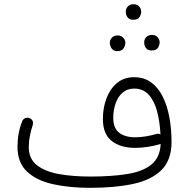

<svg xmlns="http://www.w3.org/2000/svg" viewBox="-20 -881 908 922"><path d="M584 -826.2Q584 -839.4 594 -850.1Q604 -860.8 621.1 -860.8Q642.1 -860.8 652.3 -844.7Q658.2 -835.4 658.2 -825.2Q658.2 -813 650.4 -799.6Q642.6 -786.1 620.1 -786.1Q605 -786.1 597.2 -793Q589.4 -799.8 586.4 -809.1Q584 -815.9 584 -826.2ZM672.4 -678.7Q672.4 -691.9 682.4 -702.6Q692.4 -713.4 709.5 -713.4Q731 -713.4 740.7 -697.3Q746.6 -688 746.6 -677.7Q746.6 -665.5 738.8 -652.1Q731 -638.7 708.5 -638.7Q693.4 -638.7 685.5 -645.5Q677.7 -652.3 674.8 -661.6Q672.4 -668.5 672.4 -678.7ZM507.3 -676.3Q507.3 -689 517.3 -700Q527.3 -710.9 544.4 -710.9Q555.7 -710.9 563.5 -706.3Q571.3 -701.7 576.2 -694.8Q582 -685.5 582 -675.3Q582 -663.1 574 -649.4Q565.9 -635.7 543.9 -635.7Q528.8 -635.7 521 -642.8Q513.2 -649.9 510.3 -659.2Q507.3 -667.5 507.3 -676.3ZM64 -175.8Q64 -242.7 86.9 -299.8Q91.8 -310.5 102.5 -314.2Q113.3 -317.9 123.5 -313Q144.5 -302.7 136.2 -276.9Q128.4 -254.4 123.3 -227.5Q118.2 -200.7 118.2 -174.8Q118.2 -117.7 158 -87.2Q197.8 -56.6 264.6 -44.9Q331.5 -33.2 412.6 -33.2Q518.6 -33.2 593.3 -45.7Q668 -58.1 708.5 -92Q749 -126 751.5 -190.4Q748.5 -189 745.6 -188Q717.3 -179.7 687 -175.3Q656.7 -170.9 629.4 -170.9Q558.6 -170.9 516.4 -204.1Q474.1 -237.3 474.1 -309.6Q474.1 -362.8 491.2 -408.4Q508.3 -454.1 541.7 -482.2Q575.2 -510.3 624 -510.3Q671.9 -510.3 706.1 -485.1Q740.2 -460 761.7 -416.5Q783.2 -373 793.5 -316.9Q803.7 -260.7 803.7 -198.7Q803.7 -112.3 755.4 -64.5Q707 -16.6 619.4 2.2Q531.7 21 412.6 21Q313 21 234.1 3.4Q155.3 -14.2 109.6 -57.1Q64 -100.1 64 -175.8ZM523.9 -314.9Q523.9 -265.1 552.5 -243.4Q581.1 -221.7 629.4 -221.7Q653.8 -221.7 681.2 -226.3Q708.5 -231 731.9 -237.8Q741.7 -240.7 750.5 -235.4Q747.6 -297.4 734.1 -347.2Q720.7 -397 693.8 -426.3Q667 -455.6 625 -455.6Q590.8 -455.6 568.4 -435.8Q545.9 -416 534.9 -383.8Q523.9 -351.6 523.9 -314.9Z"/></svg>

Font: Mikhak Light
Style: Regular
Weight: 300
Designer: Amin Abedi
Version: Version 3.3